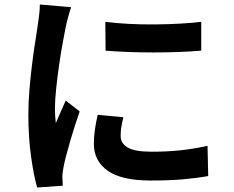

<svg xmlns="http://www.w3.org/2000/svg" viewBox="-20 -795 1040 853"><path d="M448 -698Q494 -692 551 -689Q608 -686 666.5 -686.5Q725 -687 779.5 -690Q834 -693 874 -698V-570Q828 -566 773.5 -564Q719 -562 662.5 -562Q606 -562 550.5 -564Q495 -566 449 -570ZM528 -274Q522 -250 519 -230.5Q516 -211 516 -191Q516 -158 547.5 -139.5Q579 -121 654 -121Q721 -121 779 -127Q837 -133 902 -147L905 -13Q857 -4 795.5 1.5Q734 7 649 7Q520 7 458.5 -36.5Q397 -80 397 -156Q397 -187 401.5 -218.5Q406 -250 414 -285ZM296 -763Q293 -755 289.5 -743Q286 -731 282.5 -718Q279 -705 276 -693.5Q273 -682 272 -675Q267 -650 258.5 -604Q250 -558 242.5 -505.5Q235 -453 229.5 -401Q224 -349 224 -312Q224 -298 225 -281Q226 -264 228 -248Q239 -274 250 -299Q261 -324 272 -348L334 -300Q323 -269 312 -234.5Q301 -200 291.5 -167Q282 -134 274.5 -105.5Q267 -77 263 -57Q261 -46 259 -32.5Q257 -19 257 -11Q258 -3 258 8Q258 19 259 30L145 38Q130 -14 118 -99.5Q106 -185 106 -286Q106 -342 111 -399.5Q116 -457 122.5 -509.5Q129 -562 136 -605.5Q143 -649 147 -678Q150 -699 153.5 -725.5Q157 -752 157 -775Z"/></svg>

Font: SpoqaHanSans-Bold
Style: Regular
Weight: 700
Designer: [Spoqa Han Sans] Dong-huui Kim \uAE40 \uB3D9 \uD718   [Noto Sans] Ryoko NISHIZUKA \u897F \u585A \u6DBC \u5B50  (kana & i
Foundry: Spoqa (http://www.spoqa-han-sans.com)
Version: Version 2.000